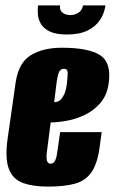

<svg xmlns="http://www.w3.org/2000/svg" viewBox="-20 -679 425 712"><path d="M157 13Q104 13 66.5 0Q29 -13 13.5 -51Q-2 -89 8 -163L38 -373Q49 -447 94.5 -474.5Q140 -502 210 -502Q308 -502 351 -474.5Q394 -447 383 -370Q377 -326 352.5 -297.5Q328 -269 294.5 -253Q261 -237 227 -231Q193 -225 168 -225L154 -117Q151 -92 154.5 -82Q158 -72 168 -72Q176 -72 182 -79.5Q188 -87 192 -112L203 -189H357L350 -137Q342 -74 320 -41.5Q298 -9 258.5 2Q219 13 157 13ZM181 -300Q185 -300 191.5 -301.5Q198 -303 205 -309.5Q212 -316 218.5 -330Q225 -344 228 -369Q230 -386 231 -405Q232 -424 217 -424Q206 -424 199.5 -413Q193 -402 188 -358ZM228 -551Q188 -551 165 -562Q142 -573 132 -590Q122 -607 120.5 -625.5Q119 -644 121 -659H203Q200 -641 212 -632Q224 -623 240 -623Q257 -623 270.5 -631.5Q284 -640 288 -659H371Q367 -629 350.5 -604.5Q334 -580 304 -565.5Q274 -551 228 -551Z"/></svg>

Font: Alumni Sans Thin Black
Style: Italic
Weight: 900
Italic angle: -8°
Version: Version 1.016